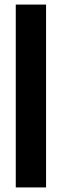

<svg xmlns="http://www.w3.org/2000/svg" viewBox="-20 -820 270 840"><path d="M49 0V-800H181.5V0Z"/></svg>

Font: Big Shoulders Stencil Text ExtraBold
Style: Regular
Weight: 800
Designer: Patric King
Foundry: XO Type Co
Version: Version 1.000